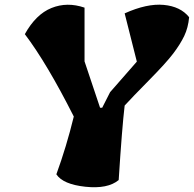

<svg xmlns="http://www.w3.org/2000/svg" viewBox="-20 -785 812 804"><path d="M84 -642Q130 -725 195.5 -751.5Q261 -778 334 -753V-528L399 -334H408L441 -399L553 -527L502 -729Q595 -771 665.5 -764.5Q736 -758 772 -713Q768 -669 751.5 -634.5Q735 -600 705.5 -561Q676 -522 604 -449Q532 -376 502 -343Q491 -251 477 -31Q431 7 337.5 -3Q244 -13 216 -55Q258 -170 289 -297Q177 -519 84 -642Z"/></svg>

Font: Tillana ExtraBold
Style: Regular
Weight: 800
Designer: Lipi Raval (Devanagari, Latin), Jonny Pinhorn (Latin)
Foundry: Indian Type Foundry
Version: Version 2.003;PS 1.0;hotconv 1.0.79;makeotf.lib2.5.61930; tt